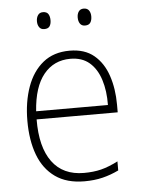

<svg xmlns="http://www.w3.org/2000/svg" viewBox="-52 -751 591 802"><g transform="rotate(-5 243.5 -349.5)"><path d="M255 -539Q318 -539 357 -506.5Q396 -474 414.5 -419Q433 -364 433 -297V-265H93Q92 -149 137.5 -87Q183 -25 271 -25Q311 -25 343 -33Q375 -41 414 -61V-23Q381 -7 346.5 1.5Q312 10 270 10Q196 10 148 -24Q100 -58 77 -119Q54 -180 54 -262Q54 -341 76.5 -404Q99 -467 143.5 -503Q188 -539 255 -539ZM255 -505Q186 -505 143.5 -453Q101 -401 94 -299H395Q396 -358 381 -405Q366 -452 335 -478.5Q304 -505 255 -505ZM130 -673Q130 -688 137 -698.5Q144 -709 158 -709Q174 -709 180.5 -699Q187 -689 187 -673Q187 -657 180.5 -647.5Q174 -638 158 -638Q144 -638 137 -648Q130 -658 130 -673ZM301 -674Q301 -689 308 -699Q315 -709 329 -709Q344 -709 351 -699Q358 -689 358 -674Q358 -658 351.5 -648Q345 -638 329 -638Q315 -638 308 -648Q301 -658 301 -674Z"/></g></svg>

Font: Noto Sans Khmer UI SemiCondensed ExtraLight
Style: Regular
Weight: 200
Width: 4
Designer: Danh Hong and the Monotype Design Team
Foundry: Monotype Imaging Inc.
Version: Version 2.002; ttfautohint (v1.8.4.7-5d5b)